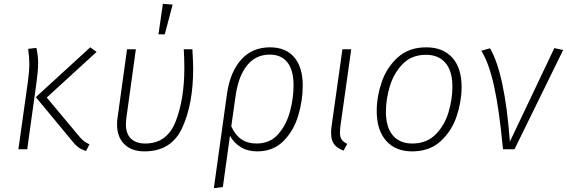

<svg xmlns="http://www.w3.org/2000/svg" viewBox="-20 -779 2959 1002"><path d="M355 -45 167 -272 451 -532 484 -508 224 -270 387 -75Q404 -54 416 -44Q428 -34 447 -26L429 9Q404 1 388.5 -10.5Q373 -22 355 -45ZM126 -356Q133 -406 133 -447Q133 -480 127 -524L170 -529Q179 -489 179 -449Q179 -411 170 -345L122 0H76Z M988 -418Q988 -237 931.5 -113Q875 11 734 11Q667 11 629 -26.5Q591 -64 591 -128Q591 -150 593 -161L643 -522H689L639 -160Q637 -140 637 -131Q637 -81 663.5 -55.5Q690 -30 738 -30Q852 -30 897 -146Q942 -262 942 -423Q942 -477 939 -522H984Q988 -458 988 -418ZM830 -759 881 -755 840 -600H807Z M1560 -333Q1560 -255 1536.5 -176Q1513 -97 1459.5 -43Q1406 11 1322 11Q1273 11 1237 -11Q1201 -33 1180 -70L1143 197L1096 203L1165 -292Q1181 -403 1238.5 -467.5Q1296 -532 1389 -532Q1472 -532 1516 -479.5Q1560 -427 1560 -333ZM1512 -333Q1512 -413 1480 -453.5Q1448 -494 1388 -494Q1315 -494 1270 -438.5Q1225 -383 1210 -282L1187 -120Q1226 -30 1319 -30Q1389 -30 1432 -79Q1475 -128 1493.5 -197.5Q1512 -267 1512 -333Z M1756 -117Q1754 -95 1754 -88Q1754 -64 1763 -51Q1772 -38 1792 -28L1773 7Q1738 -6 1723 -27Q1708 -48 1708 -84Q1708 -105 1710 -117L1767 -522H1813Z M1946 -199Q1946 -274 1972 -350.5Q1998 -427 2056 -479.5Q2114 -532 2204 -532Q2292 -532 2340.5 -478Q2389 -424 2389 -325Q2389 -251 2363.5 -173.5Q2338 -96 2280 -42.5Q2222 11 2131 11Q2044 11 1995 -44.5Q1946 -100 1946 -199ZM2341 -327Q2341 -408 2305 -450.5Q2269 -493 2203 -493Q2128 -493 2081.5 -445Q2035 -397 2014.5 -329Q1994 -261 1994 -196Q1994 -115 2030 -72.5Q2066 -30 2132 -30Q2206 -30 2253 -77Q2300 -124 2320.5 -192.5Q2341 -261 2341 -327Z M2641 -40 2873 -528 2919 -518 2665 0H2605Q2585 -211 2558 -331.5Q2531 -452 2492 -514L2537 -527Q2614 -397 2641 -40Z"/></svg>

Font: Fira Sans ExtraLight
Style: Italic
Weight: 275
Italic angle: -8°
Designer: Carrois Corporate & Edenspiekermann AG
Foundry: Carrois Corporate GbR & Edenspiekermann AG
Version: Version 4.203